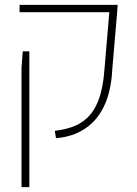

<svg xmlns="http://www.w3.org/2000/svg" viewBox="-20 -565 561 785"><path d="M209 0C312 -8 429 -70 439 -281L459 -515L461 -545H60V-515H427L407 -281C393 -72 298 -43 204 -30L209 0ZM68 200H100V-355H73L68 -288V200Z"/></svg>

Font: Assistant ExtraLight
Style: Regular
Weight: 275
Designer: Hebrew By Ben Nathan, Latin by Paul Hunt
Version: Version 2.001;PS 002.001;hotconv 1.0.88;makeotf.lib2.5.64775